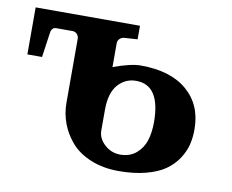

<svg xmlns="http://www.w3.org/2000/svg" viewBox="-62 -565 789 654"><g transform="rotate(10 333.0 -238.0)"><path d="M616.2 -171.9Q616.2 -143.6 609.9 -118.4Q603.5 -93.3 587.2 -68.8Q570.8 -44.4 545.7 -26.9Q520.5 -9.3 479.5 1.5Q438.5 12.2 386.2 12.2Q332 12.2 289.3 -5.4Q246.6 -22.9 221.4 -52Q196.3 -81.1 183.6 -115.2Q170.9 -149.4 170.9 -186V-407.2Q170.9 -416.5 164.6 -423.3Q158.2 -430.2 148.9 -430.2H92.8Q77.1 -430.2 74.2 -411.1L62 -325.2H11.2V-487.8H372.1V-440.9L326.2 -438Q316.9 -437 310.5 -430.7Q304.2 -424.3 304.2 -415V-333Q364.3 -355 398.9 -355Q502 -355 559.1 -305.9Q616.2 -256.8 616.2 -171.9ZM476.1 -171.9Q476.1 -300.8 392.1 -300.8Q354.5 -300.8 329.3 -272Q304.2 -243.2 304.2 -185.1V-113.8Q304.2 -86.4 327.4 -65.2Q350.6 -43.9 381.8 -43.9Q415 -43.9 437 -63Q459 -82 467.5 -109.6Q476.1 -137.2 476.1 -171.9Z"/></g></svg>

Font: Veleka
Style: Bold
Weight: 700
Designer: Stefan Peev, Context Ltd, 2016; SIL International, 1997-2014.
Foundry: Stefan Peev, Context Ltd, 2016
Version: Version 1.000